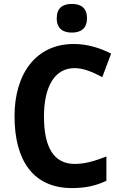

<svg xmlns="http://www.w3.org/2000/svg" viewBox="-20 -948 619 978"><path d="M346 -928C300 -928 269 -908 269 -855C269 -802 301 -782 346 -782C391 -782 423 -802 423 -855C423 -908 392 -928 346 -928ZM360 -601C405 -601 453 -581 501 -555L546 -675C487 -705 422 -724 356 -724C162 -724 54 -571 54 -356C54 -131 149 10 346 10C414 10 466 -1 522 -27V-151C461 -127 412 -113 361 -113C252 -113 204 -200 204 -355C204 -503 256 -601 360 -601Z"/></svg>

Font: Noto Sans Gurmukhi SemiCondensed
Style: Bold
Weight: 700
Width: 4
Designer: Jelle Bosma - Monotype Design Team
Foundry: Monotype Imaging Inc.
Version: Version 2.004